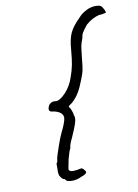

<svg xmlns="http://www.w3.org/2000/svg" viewBox="-96 -815 727 1012"><g transform="rotate(-10 267.5 -309.0)"><path d="M167 119Q165 118 160 115Q155 112 151 106Q143 96 141.5 86.5Q140 77 141 58V30Q147 25 148 15.5Q149 6 149 4Q153 -12 169 -58.5Q185 -105 196 -127Q207 -148 215 -169.5Q223 -191 223 -201Q223 -217 210 -227.5Q197 -238 173 -243Q150 -243 150 -259Q150 -265 153 -272Q156 -282 165.5 -288.5Q175 -295 186 -295Q192 -295 195 -294Q218 -294 248.5 -327Q279 -360 293 -404Q305 -436 311 -466.5Q317 -497 321 -546Q325 -603 340 -635.5Q355 -668 392 -704Q403 -717 414 -725Q425 -733 434.5 -737.5Q444 -742 447 -744Q469 -752 489 -752Q506 -752 514 -747Q521 -744 529.5 -727Q538 -710 534 -707Q530 -707 520.5 -704.5Q511 -702 498 -702Q460 -693 426 -663Q406 -638 399 -626Q392 -614 390 -597Q380 -571 377.5 -557.5Q375 -544 370 -498Q365 -447 361.5 -430Q358 -413 345 -381Q331 -343 315 -316.5Q299 -290 276 -270Q257 -258 257 -254Q257 -251 265 -241Q265 -239 270 -227.5Q275 -216 275 -208Q279 -196 279 -189Q279 -175 271.5 -154Q264 -133 246 -92Q227 -54 227 -37Q220 -27 208 18Q204 37 201.5 50.5Q199 64 198 70Q198 84 223 84Q227 84 243 82Q263 78 264 78Q272 78 279 88Q287 96 287 101Q287 112 259 121Q234 134 207 134Q186 134 176 127Q167 113 167 119Z"/></g></svg>

Font: Caveat
Style: Regular
Weight: 400
Designer: Pablo Impallari
Foundry: Pablo Impallari
Version: Version 1.500; ttfautohint (v1.6)